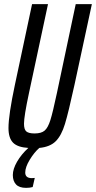

<svg xmlns="http://www.w3.org/2000/svg" viewBox="-20 -708 464 928"><path d="M424 -688 340 -298Q311 -165 294 -109Q277 -53 249.5 -25.5Q222 2 170 7Q145 29 123.5 64.5Q102 100 102 126Q102 153 134 153L148 152L138 196Q125 200 106 200Q73 200 57.5 183.5Q42 167 42 138Q42 109 62.5 73.5Q83 38 117 7Q65 4 43 -18.5Q21 -41 21 -89Q21 -152 52 -298L135 -688H212L120 -258Q96 -146 96 -110Q96 -82 107.5 -72.5Q119 -63 147 -63Q180 -63 196 -77Q212 -91 223.5 -127.5Q235 -164 255 -258L346 -688Z"/></svg>

Font: Saira Ultra Condensed Medium
Style: Italic
Weight: 500
Width: 1
Italic angle: -12°
Designer: Hector Gatti with collaboration of the Omnibus-Type team
Foundry: Omnibus-Type
Version: Version 1.001; ttfautohint (v1.8)